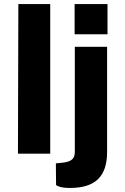

<svg xmlns="http://www.w3.org/2000/svg" viewBox="-20 -762 618 952"><path d="M69 0H229V-742H71ZM513 -742H350V-592H513ZM511 -9V-530H351V-10C351 22 338 38 296 44L257 48L258 155C258 155 271 170 326 170C455 170 511 111 511 -9Z"/></svg>

Font: 18Franklin
Style: Bold
Weight: 700
Designer: Pablo Impallari, Rodrigo Fuenzalida (Modified by Dan O. Williams)
Version: Version 0.025;PS 000.025;hotconv 1.0.88;makeotf.lib2.5.64775